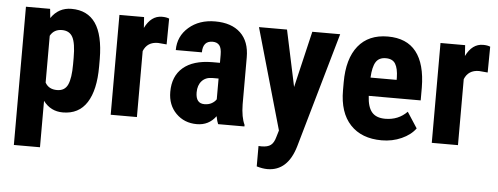

<svg xmlns="http://www.w3.org/2000/svg" viewBox="-50 -668 2624 1012"><g transform="rotate(5 1262.5 -162.5)"><path d="M461.9 -247.6Q461.9 -123 419.2 -56.6Q376.5 9.8 292 9.8Q227.5 9.8 188.5 -42.5V203.1H50.3V-528.3H178.2L183.1 -480Q222.7 -538.1 291 -538.1Q375.5 -538.1 418.2 -476.6Q460.9 -415 461.9 -288.1ZM324.2 -282.2Q324.2 -358.9 307.4 -390.6Q290.5 -422.4 250.5 -422.4Q208 -422.4 188.5 -386.7V-139.2Q207 -105 251.5 -105Q292.5 -105 308.3 -139.6Q324.2 -174.3 324.2 -247.6Z M806.2 -395 760.3 -398.9Q703.6 -398.9 683.6 -349.1V0H544.9V-528.3H675.3L679.2 -471.2Q711.9 -538.1 769.5 -538.1Q793 -538.1 807.6 -531.7Z M1113.3 0Q1107.4 -12.2 1101.6 -41Q1064.5 9.8 1001 9.8Q934.6 9.8 890.9 -34.2Q847.2 -78.1 847.2 -147.9Q847.2 -231 900.1 -276.4Q953.1 -321.8 1052.7 -322.8H1094.7V-365.2Q1094.7 -400.9 1082.5 -415.5Q1070.3 -430.2 1046.9 -430.2Q995.1 -430.2 995.1 -369.6H856.9Q856.9 -442.9 911.9 -490.5Q966.8 -538.1 1050.8 -538.1Q1137.7 -538.1 1185.3 -492.9Q1232.9 -447.8 1232.9 -363.8V-115.2Q1233.9 -46.9 1252.4 -8.3V0ZM1031.7 -98.6Q1054.7 -98.6 1070.8 -107.9Q1086.9 -117.2 1094.7 -129.9V-239.7H1061.5Q1026.4 -239.7 1006.1 -217.3Q985.8 -194.8 985.8 -157.2Q985.8 -98.6 1031.7 -98.6Z M1495.1 -230 1565.4 -528.3H1712.9L1539.1 79.1Q1500 213.4 1392.1 213.4Q1367.2 213.4 1335.4 204.1V96.2L1351.6 96.7Q1383.8 96.7 1400.1 84.2Q1416.5 71.8 1424.8 41L1435.5 5.4L1283.2 -528.3H1431.6Z M1979 9.8Q1872.6 9.8 1813 -53.7Q1753.4 -117.2 1753.4 -235.4V-277.3Q1753.4 -402.3 1808.1 -470.2Q1862.8 -538.1 1964.8 -538.1Q2064.5 -538.1 2114.7 -474.4Q2165 -410.6 2166 -285.6V-217.8H1891.1Q1894 -159.2 1917 -132.1Q1939.9 -105 1987.8 -105Q2057.1 -105 2103.5 -152.3L2157.7 -68.8Q2132.3 -33.7 2084 -12Q2035.6 9.8 1979 9.8ZM1892.1 -314.5H2030.3V-327.1Q2029.3 -374.5 2014.6 -398.9Q2000 -423.3 1963.9 -423.3Q1927.7 -423.3 1911.4 -397.5Q1895 -371.6 1892.1 -314.5Z M2504.9 -395 2459 -398.9Q2402.3 -398.9 2382.3 -349.1V0H2243.7V-528.3H2374L2377.9 -471.2Q2410.6 -538.1 2468.3 -538.1Q2491.7 -538.1 2506.3 -531.7Z"/></g></svg>

Font: TypoPRO Roboto
Style: Bold
Weight: 700
Designer: Google
Version: Version 2.136; 2016